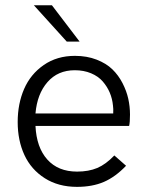

<svg xmlns="http://www.w3.org/2000/svg" viewBox="-20 -710 564 737"><path d="M236.3 -550.3 109.9 -689.9H179.2L285.6 -550.3ZM275.4 7.3Q204.1 7.3 151.9 -25.9Q99.6 -59.1 73.7 -115Q47.9 -170.9 47.9 -241.7Q47.9 -311.5 72.5 -368.4Q97.2 -425.3 147.9 -460.4Q198.7 -495.6 267.6 -495.6Q313.5 -495.6 350.6 -481.2Q387.7 -466.8 411.1 -444.1Q434.6 -421.4 450.2 -391.1Q465.8 -360.8 472.4 -330.8Q479 -300.8 479 -270Q479 -239.3 475.6 -226.6H116.2Q120.1 -144 161.6 -97.7Q203.1 -51.3 275.9 -51.3Q320.3 -51.3 353.3 -65.2Q386.2 -79.1 418.9 -113.3L463.9 -73.7Q422.9 -30.8 378.7 -11.7Q334.5 7.3 275.4 7.3ZM116.2 -274.4H414.6Q415.5 -293 413.6 -305.2Q411.1 -331.1 401.4 -354.2Q391.6 -377.4 374.5 -397.2Q357.4 -417 329.6 -428.7Q301.8 -440.4 267.1 -440.4Q202.1 -440.4 162.4 -395Q122.6 -349.6 116.2 -274.4Z"/></svg>

Font: HK Grotesk Legacy
Style: Regular
Weight: 400
Designer: Alfredo Marco Pradil
Foundry: Hanken Design Co.
Version: Version 2.022;PS 002.022;hotconv 1.0.88;makeotf.lib2.5.64775